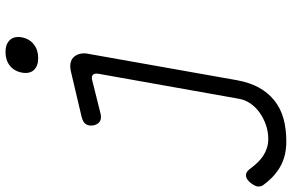

<svg xmlns="http://www.w3.org/2000/svg" viewBox="-238 -612 1036 681"><g transform="rotate(-90 279.5 -271.0)"><path d="M359 -440Q361 -455 354 -460Q347 -465 334 -461L218 -432Q201 -428 190.5 -434Q180 -440 176 -456Q173 -472 179.5 -483Q186 -494 206 -499L367 -537Q385 -541 398 -538Q411 -535 419 -526Q427 -517 430 -503Q433 -489 429 -472L336 52Q328 96 310.5 128.5Q293 161 265.5 183.5Q238 206 201.5 216.5Q165 227 119 227Q87 227 62.5 219.5Q38 212 19.5 199.5Q1 187 -12.5 173Q-26 159 -36 145Q-40 140 -40.5 134.5Q-41 129 -41 125Q-40 119 -36 112Q-32 105 -27 99Q-22 93 -15.5 88.5Q-9 84 -1 84Q7 84 14 90Q21 96 26 104Q36 117 46.5 127.5Q57 138 69.5 146Q82 154 96.5 158.5Q111 163 128 163Q153 163 176.5 155Q200 147 219.5 133.5Q239 120 252.5 101Q266 82 270 60ZM415 -653Q386 -653 372 -668.5Q358 -684 363 -711Q368 -738 387.5 -753.5Q407 -769 436 -769Q464 -769 478.5 -753.5Q493 -738 488 -711Q483 -684 463 -668.5Q443 -653 415 -653Z"/></g></svg>

Font: Maple Mono NL ExtraLight
Style: Italic
Weight: 275
Italic angle: -10°
Monospace: yes
Designer: subframe7536
Version: Version 7.000